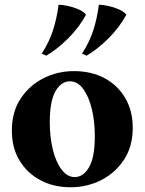

<svg xmlns="http://www.w3.org/2000/svg" viewBox="-20 -775 610 810"><path d="M292 -475Q365 -475 420.5 -445.5Q476 -416 508 -362Q540 -308 540 -236Q540 -157 503 -101Q466 -45 406.5 -15Q347 15 278 15Q206 15 150 -15Q94 -45 62 -98.5Q30 -152 30 -224Q30 -303 67 -359Q104 -415 163.5 -445Q223 -475 292 -475ZM295 -28Q332 -28 356 -70Q380 -112 380 -200Q380 -264 367 -316.5Q354 -369 330.5 -400.5Q307 -432 275 -432Q238 -432 214 -390Q190 -348 190 -260Q190 -196 203 -143.5Q216 -91 240 -59.5Q264 -28 295 -28ZM227 -755Q243 -755 266.5 -750Q290 -745 311.5 -735.5Q333 -726 343 -713Q315 -661 269.5 -615Q224 -569 175 -540L156 -549Q187 -596 203.5 -647Q220 -698 227 -755ZM397 -755Q413 -755 436.5 -750Q460 -745 481.5 -735.5Q503 -726 513 -713Q485 -661 439.5 -615Q394 -569 345 -540L326 -549Q357 -596 373.5 -647Q390 -698 397 -755Z"/></svg>

Font: Bona Nova SC
Style: Bold
Weight: 700
Designer: Mateusz Machalski
Foundry: Capitalics
Version: Version 4.001; ttfautohint (v1.8.4.7-5d5b)